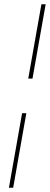

<svg xmlns="http://www.w3.org/2000/svg" viewBox="-20 -798 235 904"><path d="M84 -265 22 86H42L104 -265ZM133 -428 195 -778H175L113 -428Z"/></svg>

Font: Poppins Devanagari Thin
Style: Italic
Weight: 100
Italic angle: -10°
Designer: Ninad Kale (Devanagari), Jonny Pinhorn (Latin)
Foundry: Indian Type Foundry
Version: 4.005